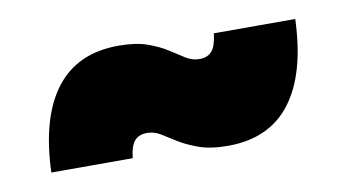

<svg xmlns="http://www.w3.org/2000/svg" viewBox="-39 -569 714 395"><g transform="rotate(-10 317.5 -372.0)"><path d="M592 -484Q588 -370 542.5 -310.5Q497 -251 411 -251Q375 -251 351 -259.5Q327 -268 310 -278.5Q293 -289 279.5 -297.5Q266 -306 251 -306Q234 -306 225 -296Q216 -286 213 -260H43Q47 -374 92.5 -433.5Q138 -493 224 -493Q260 -493 284 -484.5Q308 -476 325 -465Q342 -454 355.5 -445.5Q369 -437 384 -437Q401 -437 410 -447.5Q419 -458 422 -484Z"/></g></svg>

Font: Prodigy Sans Black
Style: Regular
Weight: 900
Designer: Wei Huang
Foundry: Wei Huang
Version: Version 1.003; ttfautohint (v1.8.3)